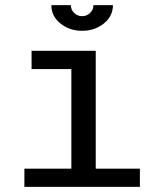

<svg xmlns="http://www.w3.org/2000/svg" viewBox="-20 -728 640 748"><path d="M420 -708Q420 -665 384.5 -636.5Q349 -608 300 -608Q251 -608 215.5 -636.5Q180 -665 180 -708H256Q256 -690 269 -677.5Q282 -665 300 -665Q318 -665 331 -677.5Q344 -690 344 -708ZM353 -71H525V0H75V-71H258V-459H103V-530H353Z"/></svg>

Font: Edlo
Style: Regular
Weight: 400
Monospace: yes
Version: Version 0.01